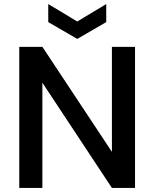

<svg xmlns="http://www.w3.org/2000/svg" viewBox="-20 -927 761 947"><path d="M646 -696V0H532L189 -519V0H75V-696H189L532 -178V-696ZM504 -907V-818L361 -735L218 -818V-907L361 -821Z"/></svg>

Font: SVN-Poppins Medium
Style: Regular
Weight: 500
Designer: Ninad Kale (Devanagari), Jonny Pinhorn (Latin)
Foundry: Indian Type Foundry
Version: Version 3.002 2017; ttfautohint (v1.8.3)